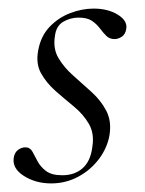

<svg xmlns="http://www.w3.org/2000/svg" viewBox="-20 -416 338 447"><path d="M99 11Q63 11 35.5 -6.5Q8 -24 12 -49Q14 -61 22 -67Q30 -73 39 -73Q50 -73 55.5 -63Q61 -53 67.5 -40.5Q74 -28 87 -18Q100 -8 125 -8Q154 -8 172.5 -24.5Q191 -41 195 -74Q200 -105 187 -127.5Q174 -150 152 -168Q130 -186 109 -204.5Q88 -223 75.5 -245.5Q63 -268 69 -299Q75 -332 95.5 -353.5Q116 -375 143.5 -385.5Q171 -396 198 -396Q231 -396 254 -382Q277 -368 274 -349Q272 -336 263.5 -330.5Q255 -325 247 -325Q235 -325 227.5 -332.5Q220 -340 212.5 -350Q205 -360 194 -367.5Q183 -375 163 -375Q144 -375 127.5 -365.5Q111 -356 108 -333Q103 -303 116 -281Q129 -259 150.5 -240Q172 -221 193.5 -201.5Q215 -182 227.5 -158Q240 -134 235 -102Q230 -72 210.5 -46Q191 -20 162 -4.5Q133 11 99 11Z"/></svg>

Font: Cormorant Garamond Light Light
Style: Italic
Weight: 300
Italic angle: -10°
Version: Version 4.001